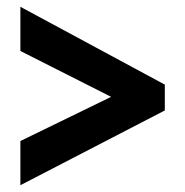

<svg xmlns="http://www.w3.org/2000/svg" viewBox="-20 -609 545 565"><path d="M40 -194V-64L465 -284V-360L40 -589V-459L307 -324Z"/></svg>

Font: Noto Sans Devanagari UI Condensed ExtraBold
Style: Regular
Weight: 800
Width: 3
Designer: Jelle Bosma - Monotype Design Team
Foundry: Monotype Imaging Inc.
Version: Version 2.004